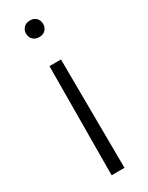

<svg xmlns="http://www.w3.org/2000/svg" viewBox="-191 -573 603 783"><g transform="rotate(-30 110.5 -181.5)"><path d="M85 -336.9H139.2L142.6 175.3H82ZM148.9 -499Q148.9 -482.4 138.2 -471.2Q127.4 -460 108.9 -460Q90.3 -460 79.3 -471.2Q68.4 -482.4 68.4 -499Q68.4 -515.6 79.3 -526.9Q90.3 -538.1 108.9 -538.1Q127.4 -538.1 138.2 -526.9Q148.9 -515.6 148.9 -499Z"/></g></svg>

Font: Vazir Thin FD
Style: Thin-FD
Weight: 100
Designer: Saber Rastikerdar
Foundry: Saber Rastikerdar
Version: Version 30.0.0